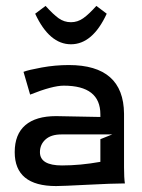

<svg xmlns="http://www.w3.org/2000/svg" viewBox="-20 -625 480 650"><path d="M341.3 -578.6Q293.5 -475.1 220.2 -475.1Q147 -475.1 99.1 -578.6L134.3 -605Q159.7 -576.7 178.5 -563.2Q197.3 -549.8 220.2 -549.8Q242.7 -549.8 261.7 -563.2Q280.8 -576.7 306.2 -605ZM29.8 -109.9Q29.8 -170.4 65.7 -201.2Q101.6 -231.9 169.9 -231.9L319.8 -229V-237.8Q319.8 -335 195.8 -335Q157.7 -335 82 -304.7L59.6 -381.8Q75.7 -388.2 121.3 -396.5Q167 -404.8 212.9 -404.8Q398.4 -404.8 399.9 -240.2V-58.1Q399.9 -23.4 402.8 -3.9H396Q361.3 -3.9 276.1 0.5Q190.9 4.9 169.9 4.9Q29.8 4.9 29.8 -109.9ZM115.2 -109.9Q115.2 -64.9 189.9 -64.9Q251.5 -64.9 319.8 -77.1V-153.8L359.9 -169.9H188Q152.8 -169.9 134 -152.8Q115.2 -135.7 115.2 -109.9Z"/></svg>

Font: Nikodecs
Style: Medium
Weight: 500
Version: Version 0.29